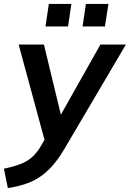

<svg xmlns="http://www.w3.org/2000/svg" viewBox="-57 -732 662 979"><path d="M-17 227 -37 128Q12 118 46 105Q80 92 104.5 71Q129 50 149 17L183 -42L177 7L38 -505H167L262 -111H233L455 -505H585L271 28Q239 82 206.5 117.5Q174 153 139.5 174.5Q105 196 66.5 208Q28 220 -17 227ZM364 -597 381 -712H496L478 -597ZM175 -597 192 -712H307L290 -597Z"/></svg>

Font: Mulish ExtraLight
Style: Bold Italic
Weight: 700
Italic angle: -9°
Version: Version 3.603